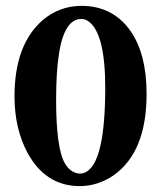

<svg xmlns="http://www.w3.org/2000/svg" viewBox="-20 -630 554 660"><path d="M259.8 -564.9Q201.2 -564.9 182.6 -444.8Q172.9 -381.8 172.9 -287.1Q172.9 -124.5 201.7 -70.8Q222.7 -33.7 255.9 -33.2Q341.3 -38.1 341.8 -327.1Q341.8 -515.6 284.2 -556.6Q272.5 -564.9 259.8 -564.9ZM254.9 9.8Q136.7 9.8 74.7 -104.5Q30.3 -186.5 29.8 -297.9Q29.8 -476.1 126 -560.1Q183.6 -609.4 259.8 -609.9Q368.7 -609.9 429.7 -522Q483.9 -442.9 483.9 -307.1Q483.9 -106 369.1 -26.4Q315.9 9.3 254.9 9.8Z"/></svg>

Font: Linux Libertine O
Style: Bold
Weight: 700
Designer: Philipp H. Poll
Foundry: Philipp H. Poll
Version: Version 5.0.0